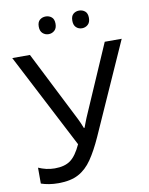

<svg xmlns="http://www.w3.org/2000/svg" viewBox="-98 -978 820 1059"><g transform="rotate(-10 312.0 -449.0)"><path d="M396 -203Q364 -132 331.5 -84.5Q299 -37 255 -13.5Q211 10 143 10Q115 10 90.5 6Q66 2 46 -5V-94Q66 -85 89 -79.5Q112 -74 137 -74Q193 -74 225.5 -98Q258 -122 286 -183L11 -714H110L309 -321Q314 -311 321 -295.5Q328 -280 333 -266H337Q341 -277 347 -292.5Q353 -308 357 -318L529 -714H624ZM185 -859Q185 -885 199 -896.5Q213 -908 232 -908Q251 -908 265 -896.5Q279 -885 279 -859Q279 -834 265 -821.5Q251 -809 232 -809Q213 -809 199 -821.5Q185 -834 185 -859ZM373 -859Q373 -885 386.5 -896.5Q400 -908 419 -908Q438 -908 452 -896.5Q466 -885 466 -859Q466 -834 452 -821.5Q438 -809 419 -809Q400 -809 386.5 -821.5Q373 -834 373 -859Z"/></g></svg>

Font: Noto Sans
Style: Regular
Weight: 400
Designer: Monotype Design Team
Foundry: Monotype Imaging Inc.
Version: Version 2.007